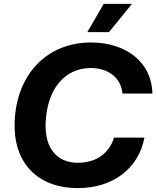

<svg xmlns="http://www.w3.org/2000/svg" viewBox="-20 -956 802 985"><path d="M380 9C557 9 691 -90 721 -250H565C540 -169 474 -121 378 -121C377 -121 376 -121 375 -121C276 -123 210 -190 214 -323C220 -494 308 -607 446 -607C537 -607 602 -555 608 -476H762C759 -631 634 -738 446 -738C222 -738 64 -576 55 -329C48 -126 167 9 380 9ZM428 -791H539L657 -936H512Z"/></svg>

Font: Mona Sans
Style: Bold Italic
Weight: 700
Italic angle: -11.7°
Designer: Deni Anggara
Foundry: GitHub
Version: Version 2.000;Glyphs 3.2.3 (3260)